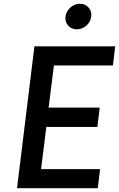

<svg xmlns="http://www.w3.org/2000/svg" viewBox="-20 -995 629 1015"><path d="M326 -907Q329 -926 340 -941.5Q351 -957 367.5 -966Q384 -975 403 -975Q431 -975 448.5 -955Q466 -935 462 -907Q459 -879 436.5 -859.5Q414 -840 386 -840Q358 -840 340.5 -859.5Q323 -879 326 -907ZM577 -649H265L237 -426H507L495 -324H225L197 -101H509L497 0H70L162 -750H589Z"/></svg>

Font: Orkney Medium
Style: MediumItalic
Weight: 500
Designer: Samuel Oakes and Alfredo Marco Pradil
Foundry: Alfredo Marco Pradil
Version: 1.0; ttfautohint (v1.5)